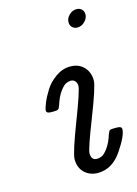

<svg xmlns="http://www.w3.org/2000/svg" viewBox="-109 -753 585 818"><g transform="rotate(-15 184.0 -344.0)"><path d="M73.2 -309.1Q73.2 -317.9 83 -342Q92.8 -366.2 110.4 -394Q127.9 -421.9 158 -442.9Q188 -463.9 222.2 -463.9Q259.3 -463.9 281.7 -440.4Q304.2 -417 304.2 -380.9Q304.2 -354 255.1 -229Q206.1 -104 206.1 -85Q206.1 -54.2 231.9 -54.2Q241.7 -54.2 252.9 -59.1Q264.2 -64 280 -85.4Q295.9 -106.9 307.1 -143.1Q311 -154.3 314.9 -157.7Q318.8 -161.1 331.1 -161.1H348.1Q368.2 -161.1 368.2 -148.9Q368.2 -120.1 325.7 -57.6Q283.2 4.9 220.2 4.9Q185.1 4.9 161.6 -17.1Q138.2 -39.1 138.2 -77.1Q138.2 -104 186.5 -229.5Q234.9 -355 234.9 -375Q234.9 -388.2 227.5 -396.5Q220.2 -404.8 209 -404.8Q199.2 -404.8 188 -399.9Q176.8 -395 160.9 -373.5Q145 -352.1 133.8 -315.9Q129.9 -303.7 125 -300.3Q120.1 -296.9 106.9 -296.9H92.8Q73.2 -296.9 73.2 -309.1ZM264.2 -647.9Q264.2 -665 278.6 -679Q293 -692.9 311 -692.9Q325.2 -692.9 334 -684.3Q342.8 -675.8 342.8 -662.1Q342.8 -645 328.4 -630.6Q314 -616.2 295.9 -616.2Q281.7 -616.2 272.9 -625Q264.2 -633.8 264.2 -647.9Z"/></g></svg>

Font: CMU Concrete
Style: Italic
Weight: 500
Italic angle: -14.04°
Version: Version 0.7.0